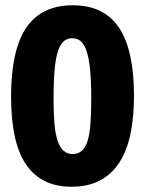

<svg xmlns="http://www.w3.org/2000/svg" viewBox="-20 -694 549 728"><path d="M251 14Q191 14 147.5 -8.5Q104 -31 76 -74.5Q48 -118 35 -181.5Q22 -245 22 -327Q22 -442 46.5 -519Q71 -596 123 -635Q175 -674 256 -674Q336 -674 387.5 -635.5Q439 -597 463.5 -520.5Q488 -444 488 -330Q488 -247 474 -183Q460 -119 431 -75.5Q402 -32 357.5 -9Q313 14 251 14ZM255 -110Q276 -110 290 -122Q304 -134 312 -159.5Q320 -185 323 -225.5Q326 -266 326 -322Q326 -398 319.5 -448.5Q313 -499 297.5 -524Q282 -549 254 -549Q227 -549 211.5 -525.5Q196 -502 189.5 -451.5Q183 -401 183 -320Q183 -264 186.5 -224.5Q190 -185 198.5 -160Q207 -135 221 -122.5Q235 -110 255 -110Z"/></svg>

Font: Bricolage Grotesque 96pt ExtraBold SemiCondensed
Style: Regular
Weight: 800
Width: 4
Version: Version 1.001;gftools[0.9.33.dev8+g029e19f]